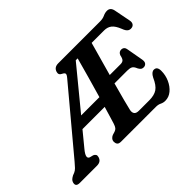

<svg xmlns="http://www.w3.org/2000/svg" viewBox="-175 -1024 1346 1346"><g transform="rotate(-45 497.5 -351.0)"><path d="M740.5 0H396.5Q374.5 0 366.8 -10Q359 -20 359 -34.5Q359 -48.5 367.2 -58.8Q375.5 -69 388 -74L412.5 -81.5Q426.5 -86 434.2 -95.5Q442 -105 449 -127Q452 -136.5 462.2 -170.5Q472.5 -204.5 487 -253.5H266.5L177 -144.5Q131.5 -89.5 163 -77.5L190.5 -70.5Q201.5 -65.5 206.5 -57.2Q211.5 -49 207.5 -35.5Q198 0 156.5 0H-13Q-54.5 0 -44.5 -35.5Q-41.5 -47 -33 -55Q-24.5 -63 -9.5 -71L8.5 -78Q23 -84 36 -97.2Q49 -110.5 66 -131L443.5 -582Q460.5 -602 458.5 -611.2Q456.5 -620.5 441 -628Q414.5 -639.5 422 -664.5Q432 -700 473 -700H886.5Q915 -700 934.8 -709.5Q954.5 -719 974.5 -719Q1008.5 -719 1015.5 -678L1039 -558Q1043 -537.5 1035 -525.5Q1027 -513.5 1011.5 -511.5Q994 -509 981.2 -518.8Q968.5 -528.5 958.5 -556Q941 -600 918.8 -617.8Q896.5 -635.5 863.5 -635.5H739.5Q733 -611.5 722 -572.2Q711 -533 697.5 -485Q684 -437 670 -386.5H777.5Q795.5 -386.5 805.2 -395.5Q815 -404.5 820.5 -433Q830.5 -456 852 -456Q867.5 -456 875.8 -447.2Q884 -438.5 885.5 -424L907.5 -300.5Q911 -277.5 901.2 -266.8Q891.5 -256 876 -256Q863 -256 854.8 -263.2Q846.5 -270.5 841 -281.5Q830.5 -307.5 817 -314.5Q803.5 -321.5 779 -321.5H652Q632 -248.5 616.5 -190.2Q601 -132 597.5 -114Q592.5 -91.5 601.8 -78.2Q611 -65 637.5 -65H740Q790 -65 819.2 -84.5Q848.5 -104 872.5 -158.5Q891 -194.5 915 -194.5Q946.5 -194.5 946.5 -151.5Q946.5 -108.5 929.2 -70Q912 -31.5 883 -7.2Q854 17 817.5 17Q798 17 781.2 8.5Q764.5 0 740.5 0ZM574.5 -628 328 -328H509Q530.5 -401.5 553.2 -482.2Q576 -563 593.5 -628Z"/></g></svg>

Font: Fraunces 9pt S100 SemiBold
Style: Italic
Weight: 600
Italic angle: -16°
Version: Version 1.000; ttfautohint (v1.8.3)